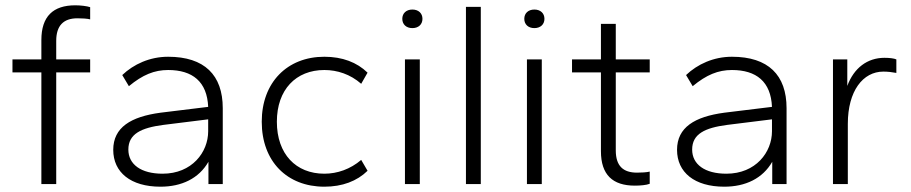

<svg xmlns="http://www.w3.org/2000/svg" viewBox="-20 -694 3436 724"><path d="M192 0V-421H320V-470H192V-540C192 -597 219 -625 272 -625C288 -625 309 -624 320 -621V-667C308 -671 284 -674 264 -674C180 -674 136 -632 136 -543V-470H27V-421H136V0Z M585 10C665 10 730 -21 766 -84V0H820V-286C820 -411 751 -480 614 -480C545 -480 484 -452 441 -411L466 -369C518 -412 562 -430 614 -430C706 -430 761 -386 765 -291L585 -269C474 -254 407 -214 407 -129C407 -44 473 10 585 10ZM593 -39C512 -39 464 -74 464 -130C464 -189 512 -212 596 -223L765 -244V-199C765 -120 704 -39 593 -39Z M1203 10C1271 10 1326 -11 1366 -50L1342 -91C1301 -56 1252 -39 1203 -39C1096 -39 1024 -113 1024 -235C1024 -356 1096 -430 1203 -430C1252 -430 1301 -414 1342 -378L1366 -420C1326 -459 1271 -480 1203 -480C1063 -480 967 -383 967 -235C967 -85 1063 10 1203 10Z M1563 0V-470H1507V0ZM1535 -588C1558 -588 1573 -602 1573 -623C1573 -644 1558 -658 1535 -658C1512 -658 1497 -644 1497 -623C1497 -602 1512 -588 1535 -588Z M1793 0V-668H1737V0Z M2023 0V-470H1967V0ZM1995 -588C2018 -588 2033 -602 2033 -623C2033 -644 2018 -658 1995 -658C1972 -658 1957 -644 1957 -623C1957 -602 1972 -588 1995 -588Z M2374 6C2394 6 2418 4 2430 -1V-47C2419 -44 2398 -43 2382 -43C2330 -43 2302 -68 2302 -127V-421H2430V-470H2302V-604H2246V-470H2137V-421H2246V-124C2246 -35 2290 6 2374 6Z M2711 10C2791 10 2856 -21 2892 -84V0H2946V-286C2946 -411 2877 -480 2740 -480C2671 -480 2610 -452 2567 -411L2592 -369C2644 -412 2688 -430 2740 -430C2832 -430 2887 -386 2891 -291L2711 -269C2600 -254 2533 -214 2533 -129C2533 -44 2599 10 2711 10ZM2719 -39C2638 -39 2590 -74 2590 -130C2590 -189 2638 -212 2722 -223L2891 -244V-199C2891 -120 2830 -39 2719 -39Z M3177 0V-227C3177 -351 3234 -424 3311 -424C3328 -424 3344 -422 3360 -419V-470C3351 -474 3334 -476 3315 -476C3251 -476 3200 -438 3175 -370V-470H3121V0Z"/></svg>

Font: Gantari Light
Style: Regular
Weight: 300
Designer: Anugrah Pasau
Foundry: Lafontype
Version: Version 1.000